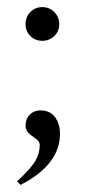

<svg xmlns="http://www.w3.org/2000/svg" viewBox="-20 -408 243 541"><path d="M93 -97Q121 -97 135 -78Q149 -59 149 -31Q149 56 38 113L28 103Q67 67 79.5 45.5Q92 24 92 1Q92 -2 91 -5Q90 -8 88 -10.5Q86 -13 84.5 -14.5Q83 -16 79 -18.5Q75 -21 74 -22H75Q52 -35 52 -54Q52 -73 64 -85Q76 -97 93 -97ZM65.5 -306.5Q52 -320 52 -340Q52 -360 65.5 -374Q79 -388 99 -388Q119 -388 133 -374Q147 -360 147 -340Q147 -320 133 -306.5Q119 -293 99 -293Q79 -293 65.5 -306.5Z"/></svg>

Font: Forum
Style: Regular
Weight: 400
Designer: Denis Masharov
Foundry: Denis Masharov
Version: Version 1.000